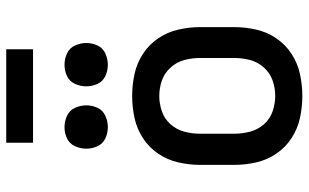

<svg xmlns="http://www.w3.org/2000/svg" viewBox="-207 -775 990 616"><g transform="rotate(-90 288.0 -467.0)"><path d="M288 8Q323 8 358 0.5Q393 -7 423 -26.5Q453 -46 473 -75.5Q493 -105 501 -140Q509 -175 509 -210V-320Q509 -355 501 -390Q493 -425 473 -454.5Q453 -484 423 -503.5Q393 -523 358 -530.5Q323 -538 288 -538Q253 -538 218 -530.5Q183 -523 153 -503.5Q123 -484 103 -454.5Q83 -425 75 -390Q67 -355 67 -320V-210Q67 -175 75 -140Q83 -105 103 -75.5Q123 -46 153 -26.5Q183 -7 218 0.5Q253 8 288 8ZM288 -79Q263 -79 238.5 -87.5Q214 -96 197 -115.5Q180 -135 173.5 -160Q167 -185 167 -210V-320Q167 -346 173.5 -370.5Q180 -395 197 -414.5Q214 -434 238.5 -442.5Q263 -451 288 -451Q314 -451 338 -442.5Q362 -434 379.5 -414.5Q397 -395 403.5 -370.5Q410 -346 410 -320V-210Q410 -185 403.5 -160Q397 -135 379.5 -115.5Q362 -96 338 -87.5Q314 -79 288 -79ZM388 -616Q407 -616 424.5 -624Q442 -632 450 -649Q458 -666 458 -685Q458 -704 450 -721.5Q442 -739 424.5 -747Q407 -755 388 -755Q369 -755 352 -747Q335 -739 327 -721.5Q319 -704 319 -685Q319 -666 327 -649Q335 -632 352 -624Q369 -616 388 -616ZM188 -616Q207 -616 224.5 -624Q242 -632 250 -649Q258 -666 258 -685Q258 -704 250 -721.5Q242 -739 224.5 -747Q207 -755 188 -755Q169 -755 152 -747Q135 -739 127 -721.5Q119 -704 119 -685Q119 -666 127 -649Q135 -632 152 -624Q169 -616 188 -616ZM138 -856H438V-942H138Z"/></g></svg>

Font: Iosevka Sparkle Medium
Style: Regular
Weight: 500
Designer: Belleve Invis
Foundry: Belleve Invis
Version: Version 4.5.0; ttfautohint (v1.8.3)